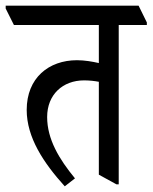

<svg xmlns="http://www.w3.org/2000/svg" viewBox="-56 -643 537 676"><path d="M172 13 208 -15C152 -83 110 -153 110 -231C110 -310 165 -360 240 -360C258 -360 277 -358 292 -355V-28L354 6H362V-555H461V-564L432 -623H-36V-613L-7 -555H292V-421C270 -426 242 -431 215 -431C116 -431 38 -369 38 -256C38 -159 97 -70 172 13Z"/></svg>

Font: Noto Serif Devanagari ExtraCondensed
Style: Regular
Weight: 400
Width: 2
Designer: Universal Thirst, Indian Type Foundry and the Monotype Design Team
Foundry: Monotype Imaging Inc.
Version: Version 2.004